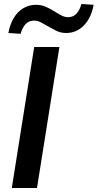

<svg xmlns="http://www.w3.org/2000/svg" viewBox="-20 -940 488 960"><path d="M39 0 151 -705H277L165 0ZM83 -771 22 -775Q30 -819 49 -850.5Q68 -882 96.5 -899Q125 -916 160 -916Q187 -916 210.5 -905.5Q234 -895 254 -882Q271 -871 287.5 -862.5Q304 -854 321 -854Q346 -854 362.5 -872Q379 -890 387 -920L448 -916Q437 -852 400 -813.5Q363 -775 311 -775Q283 -775 260.5 -786.5Q238 -798 217 -810Q200 -820 184 -828.5Q168 -837 150 -837Q125 -837 108.5 -820Q92 -803 83 -771Z"/></svg>

Font: Nunito Sans 10pt SemiCondensed
Style: Bold Italic
Weight: 700
Width: 4
Italic angle: -9°
Designer: Vernon Adams
Foundry: Vernon Adams
Version: Version 3.101;gftools[0.9.27]